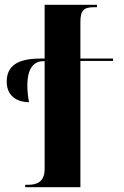

<svg xmlns="http://www.w3.org/2000/svg" viewBox="-20 -780 516 800"><path d="M85 0H315V-526H451V-536H315V-687C315 -736 327 -750 373 -750H384V-760H166V-536H148C47 -536 8 -501 8 -440C8 -369 66 -354 101 -354C96 -379 94 -403 94 -426C94 -484 114 -525 160 -525H166V-76C166 -18 129 -10 95 -10H85Z"/></svg>

Font: Noto Serif Display Condensed Extra
Style: Regular
Weight: 800
Width: 3
Designer: Monotype Design Team
Foundry: Monotype Imaging Inc.
Version: Version 1.900